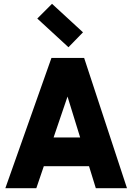

<svg xmlns="http://www.w3.org/2000/svg" viewBox="-20 -984 691 1004"><path d="M164 -265H468V-115H164ZM8 0 249 -681H420L644 0H481L305 -570H364L170 0ZM338 -737 175 -887 252 -964 414 -815Z"/></svg>

Font: Gabarito ExtraBold
Style: Regular
Weight: 800
Designer: Leandro Assis / Alvaro Franca / Felipe Casaprima
Foundry: Naipe Foundry
Version: Version 1.000